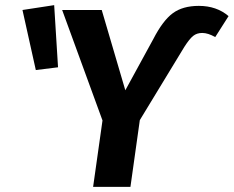

<svg xmlns="http://www.w3.org/2000/svg" viewBox="-20 -731 914 751"><path d="M191.9 -710.9 207 -467.8 120.1 -457 67.9 -691.9ZM344.2 0 380.9 -259.8 223.1 -691.9H377.9L470.2 -377.9L580.1 -579.1Q617.2 -650.9 656 -679.4Q694.8 -708 757.8 -708Q827.1 -708 874 -668L821.8 -585.9Q793.9 -602.1 771 -602.1Q750 -602.1 735.6 -590.6Q721.2 -579.1 701.2 -547.9L526.9 -261.2L490.2 0Z"/></svg>

Font: FiraGO SemiBold
Style: Italic
Weight: 600
Italic angle: -8°
Designer: bBox Type GmbH
Foundry: bBox Type GmbH
Version: Version 1.001;PS 001.001;hotconv 1.0.88;makeotf.lib2.5.64775